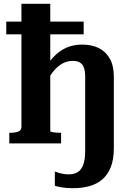

<svg xmlns="http://www.w3.org/2000/svg" viewBox="-20 -756 690 1012"><path d="M93 -736H245V-65Q245 -62 254 -60Q263 -58 275.5 -57Q288 -56 299 -56H302V0H29V-56H31Q48 -56 62.5 -58.5Q77 -61 85 -68Q93 -75 93 -88ZM421 -642V-575H13V-642ZM429 39V-350Q429 -380 422.5 -398.5Q416 -417 402 -426Q388 -435 363 -435Q335 -435 310.5 -422Q286 -409 265 -384.5Q244 -360 226 -324L204 -373Q230 -421 260.5 -454Q291 -487 328.5 -504Q366 -521 413 -521Q464 -521 501 -502.5Q538 -484 559 -446.5Q580 -409 580 -352V24Q580 84 564 124.5Q548 165 519.5 189.5Q491 214 451.5 225Q412 236 364 236Q334 236 308 232Q282 228 269 223V148Q285 154 303 158.5Q321 163 343 163Q370 163 389 151.5Q408 140 418.5 113Q429 86 429 39Z"/></svg>

Font: Roboto Serif 28pt SemiBold
Style: Regular
Weight: 600
Designer: Greg Gazdowicz
Foundry: Commercial Type
Version: Version 1.008